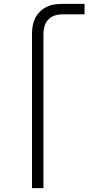

<svg xmlns="http://www.w3.org/2000/svg" viewBox="-20 -755 515 990"><path d="M145 215V-580Q145 -601 148.5 -621.5Q152 -642 161 -660.5Q170 -679 185 -694Q200 -709 218.5 -718.5Q237 -728 257.5 -731.5Q278 -735 299 -735H416V-681H299Q280 -681 261 -674.5Q242 -668 228.5 -653.5Q215 -639 209.5 -619.5Q204 -600 204 -580V215Z"/></svg>

Font: Iosevka QP Light
Style: Regular
Weight: 300
Designer: Belleve Invis
Foundry: Belleve Invis
Version: Version 20.0.0; ttfautohint (v1.8.4)